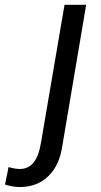

<svg xmlns="http://www.w3.org/2000/svg" viewBox="-141 -548 410 783"><path d="M122.1 -528.3 25.4 38.1C13.7 106.9 -14.6 141.1 -59.6 141.1C-73.2 141.1 -88.9 138.7 -106 133.3L-120.6 204.6C-100.6 210.9 -81.5 214.4 -64 214.8C-63 214.8 -62 214.8 -61 214.8C-12.7 214.8 26.4 199.7 57.1 169.4C87.9 139.2 106.4 97.2 113.8 43L210.4 -528.3Z"/></svg>

Font: Roboto
Style: Italic
Weight: 400
Italic angle: -12°
Designer: Google
Version: Version 2.137; 2017